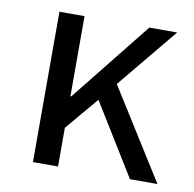

<svg xmlns="http://www.w3.org/2000/svg" viewBox="-62 -548 617 611"><g transform="rotate(10 247.0 -243.0)"><path d="M163.6 -485.8V-227.1H166.5L373 -485.8H462.9L302.2 -291L484.9 0H396L253.4 -231.4L163.6 -125V0H82.5V-485.8Z"/></g></svg>

Font: Varta
Style: Regular
Weight: 400
Designer: Joana Correia, Viktoriya Grabowska, Eben Sorkin
Foundry: Sorkin Type
Version: Version 1.002; ttfautohint (v1.3) -l 8 -r 24 -G 200 -x 12 -H